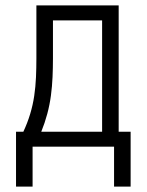

<svg xmlns="http://www.w3.org/2000/svg" viewBox="-20 -540 540 707"><path d="M39 147V-55H66Q81 -87 91 -120Q101 -153 106 -187Q111 -221 112.5 -255.5Q114 -290 114 -325V-520H417V-55H461V147H400V0H100V147ZM132 -55H356V-465H175V-325Q175 -291 173.5 -256.5Q172 -222 167.5 -188Q163 -154 154 -120.5Q145 -87 132 -55Z"/></svg>

Font: Iosevka SS04 Light
Style: Regular
Weight: 300
Monospace: yes
Designer: Belleve Invis
Foundry: Belleve Invis
Version: Version 19.0.0; ttfautohint (v1.8.4)